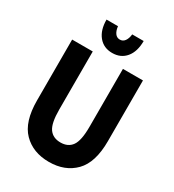

<svg xmlns="http://www.w3.org/2000/svg" viewBox="-213 -1015 1037 1146"><g transform="rotate(30 305.0 -442.0)"><path d="M61 -271V-690H203V-290Q203 -196 229 -159.5Q255 -123 307 -123Q359 -123 385 -159.5Q411 -196 411 -290V-690H549V-271Q549 -124 482 -56Q415 12 305 12Q195 12 128 -56Q61 -124 61 -271ZM179 -896H258Q261 -867 273.5 -849.5Q286 -832 307 -832Q328 -832 340.5 -849.5Q353 -867 356 -896H435Q435 -823 400.5 -781.5Q366 -740 307 -740Q248 -740 213.5 -782Q179 -824 179 -896Z"/></g></svg>

Font: Radio Canada Condensed
Style: Bold
Weight: 700
Width: 3
Designer: Charles Daoud, Etienne Aubert Bonn, Alexandre Saumier Demers, Jacques Le Bailly
Foundry: Radio-Canada
Version: Version 2.104; ttfautohint (v1.8.4.7-5d5b);gftools[0.9.28.de